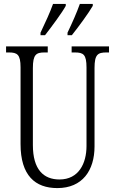

<svg xmlns="http://www.w3.org/2000/svg" viewBox="-20 -951 589 981"><path d="M325 -784V-771H347C383 -816 434 -886 454 -921V-931H388C372 -886 351 -839 325 -784ZM187 -784V-771H210C245 -816 297 -886 316 -921V-931H251C235 -886 213 -839 187 -784ZM273 10C401 10 463 -80 463 -203V-604C463 -673 480 -683 524 -683H537V-714H346V-683H362C406 -683 422 -673 422 -606V-205C422 -116 382 -34 284 -34C203 -34 148 -84 148 -210V-603C148 -673 165 -683 208 -683H224V-714H11V-683H25C68 -683 85 -673 85 -607V-215C85 -54 160 10 273 10Z"/></svg>

Font: Noto Serif Armenian ExtraCondensed Light
Style: Regular
Weight: 300
Width: 2
Designer: Monotype Design Team
Foundry: Monotype Imaging Inc.
Version: Version 2.008